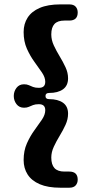

<svg xmlns="http://www.w3.org/2000/svg" viewBox="-20 -750 414 888"><path d="M190.4 -306Q190.4 -291.5 207.2 -291.5Q247.8 -291.5 271.3 -274.9Q294.8 -258.2 294.8 -224.3Q294.8 -198.3 283.1 -172.8Q271.4 -147.2 256 -122Q240.6 -96.8 228.9 -71.5Q217.2 -46.3 217.2 -21.3Q217.2 11.2 231.9 27.4Q246.7 43.5 277.8 43.5H300.3Q339.4 43.5 339.4 80.9Q339.4 96.6 330 107.4Q320.6 118.2 300.3 118.2H259.4Q201.6 118.2 163.8 102Q126.1 85.7 107.7 56.9Q89.3 28 89.3 -9.7Q89.3 -53 104.4 -86.8Q119.5 -120.7 139.3 -147.7Q159.1 -174.7 174.2 -197.1Q189.3 -219.6 189.3 -240.2Q189.3 -254.3 182 -261.2Q174.7 -268.1 159.5 -268.1Q143.1 -268.1 132.8 -264Q122.5 -259.9 113.4 -255.9Q104.4 -251.8 91.1 -251.8Q68.9 -251.8 56.3 -268.3Q43.7 -284.8 43.7 -306Q43.7 -327.2 56.3 -343.7Q68.8 -360.2 91 -360.2Q104.3 -360.2 113.3 -356.1Q122.4 -352 132.7 -347.9Q143.1 -343.8 159.5 -343.8Q174.7 -343.8 182 -350.7Q189.3 -357.6 189.3 -371.8Q189.3 -392 174.2 -414.4Q159.1 -436.8 139.3 -463.8Q119.5 -490.8 104.4 -524.6Q89.3 -558.4 89.3 -601.8Q89.3 -639.5 107.7 -668.3Q126.1 -697.2 163.8 -713.4Q201.6 -729.7 259.4 -729.7H300.3Q320.6 -729.7 330 -719.1Q339.4 -708.5 339.4 -692.3Q339.4 -654.9 300.3 -654.9H277.8Q246.7 -654.9 231.9 -639Q217.2 -623.1 217.2 -590.6Q217.2 -565.2 228.9 -539.9Q240.6 -514.7 256 -489.4Q271.4 -464.1 283.1 -438.8Q294.8 -413.6 294.8 -387.7Q294.8 -353.8 271.3 -336.9Q247.8 -320.1 207.2 -320.1Q190.4 -320.1 190.4 -306Z"/></svg>

Font: Fraunces 144pt S100 Black
Style: Regular
Weight: 900
Version: Version 1.000